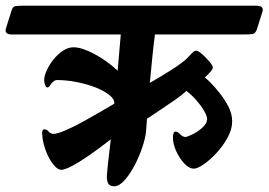

<svg xmlns="http://www.w3.org/2000/svg" viewBox="-83 -632 943 674"><path d="M-62 -533 -43 -593Q-39 -609 -29 -610.5Q-19 -612 0 -612H817Q845 -612 838 -590L819 -530Q814 -514 803.5 -512.5Q793 -511 770 -511H461Q457 -483 452.5 -439Q448 -395 443 -341Q455 -348 474.5 -359.5Q494 -371 514.5 -384Q535 -397 551.5 -409Q568 -421 575 -429Q583 -437 591 -445.5Q599 -454 605 -454Q613 -454 626.5 -442Q640 -430 652 -416Q664 -402 664 -395Q664 -389 654.5 -378.5Q645 -368 636 -360Q641 -357 655.5 -342.5Q670 -328 688 -305.5Q706 -283 719 -257.5Q732 -232 732 -206Q732 -178 716 -149Q700 -120 677.5 -95.5Q655 -71 632.5 -55.5Q610 -40 598 -40Q581 -40 564 -58Q547 -76 535.5 -101.5Q524 -127 524 -150Q524 -157 526 -163.5Q528 -170 533 -170Q540 -170 549 -161Q558 -152 567 -151Q573 -151 592 -160Q611 -169 627.5 -184Q644 -199 644 -214Q644 -225 633.5 -243Q623 -261 606.5 -280Q590 -299 571 -313Q558 -300 533 -282.5Q508 -265 481.5 -247.5Q455 -230 433 -215L430 -174Q428 -149 417 -116Q406 -83 389.5 -51.5Q373 -20 354 1Q335 22 318 22Q301 22 296 10.5Q291 -1 292.5 -19.5Q294 -38 296 -58Q298 -74 300.5 -96Q303 -118 306 -143Q269 -114 234 -89.5Q199 -65 172 -50.5Q145 -36 132 -36Q121 -36 109 -49Q97 -62 87 -82Q77 -102 71 -124.5Q65 -147 65 -166Q65 -170 66.5 -174Q68 -178 72 -178Q81 -178 88 -170Q95 -162 105 -162Q118 -162 147 -174.5Q176 -187 209.5 -205.5Q243 -224 273 -241.5Q303 -259 318 -268Q320 -283 301.5 -298Q283 -313 252.5 -325Q222 -337 186 -344Q150 -351 117 -351Q110 -351 103.5 -345Q97 -339 92.5 -332Q88 -325 83 -325Q78 -325 75 -334.5Q72 -344 72 -350Q72 -365 81 -385Q90 -405 105 -423.5Q120 -442 138 -454Q156 -466 175 -466Q204 -466 247.5 -443Q291 -420 330 -384L341 -511H-41Q-69 -511 -62 -533Z"/></svg>

Font: Alkatra Medium
Style: Regular
Weight: 500
Designer: Suman Bhandary
Version: Version 1.100;gftools[0.9.22]